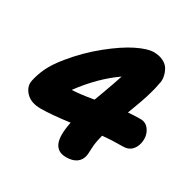

<svg xmlns="http://www.w3.org/2000/svg" viewBox="-162 -869 1024 1033"><g transform="rotate(30 350.0 -352.0)"><path d="M377.9 11.2Q326.2 11.2 307.6 -29.5Q289.1 -70.3 306.2 -157.2Q306.6 -158.2 307.1 -159.9Q307.6 -161.6 308.1 -162.1Q193.8 -147 128.9 -147Q68.8 -147 37.4 -179.9Q5.9 -212.9 13.2 -252Q22 -294.9 42.2 -338.1Q62.5 -381.3 107.9 -437Q176.3 -520.5 257.8 -586.2Q339.4 -651.9 403.3 -683.3Q467.3 -714.8 505.9 -714.8Q539.1 -714.8 564 -702.6Q588.9 -690.4 600.3 -671.1Q611.8 -651.9 616.7 -628.2Q621.6 -604.5 615.2 -581.1Q612.3 -564.5 608.4 -548.6Q604.5 -532.7 599.4 -514.9Q594.2 -497.1 590.6 -485.1Q586.9 -473.1 579.6 -452.9Q572.3 -432.6 569.3 -424.3Q566.4 -416 557.6 -392.8Q548.8 -369.6 546.9 -363.8Q588.9 -367.2 624 -367.2Q660.2 -367.2 680.2 -334.2Q700.2 -301.3 691.9 -258.8Q685.5 -228.5 666.5 -210.2Q647.5 -191.9 615.2 -191.9Q547.4 -191.9 488.8 -186Q484.4 -168 480 -147.9Q474.6 -121.1 473.9 -92Q473.1 -63 471.2 -53.2Q465.3 -22.5 441.7 -5.6Q418 11.2 377.9 11.2ZM420.9 -514.2Q314.5 -440.4 224.1 -317.9Q270 -318.8 356.9 -334Q364.7 -355 379.4 -395Q394 -435.1 403.8 -463.1Q413.6 -491.2 420.9 -514.2Z"/></g></svg>

Font: Shantell Sans Normal
Style: Italic
Weight: 800
Italic angle: -11.31°
Designer: Stephen Nixon, Anya Danilova, Shantell Martin
Foundry: Arrow Type
Version: Version 1.006;[559af2be0]